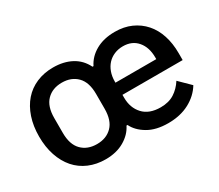

<svg xmlns="http://www.w3.org/2000/svg" viewBox="-102 -753 1124 986"><g transform="rotate(-30 460.5 -260.0)"><path d="M282 -78Q338 -78 372 -112.5Q406 -147 406 -216V-304Q406 -373 372 -407.5Q338 -442 282 -442Q226 -442 192 -407.5Q158 -373 158 -304V-216Q158 -147 192 -112.5Q226 -78 282 -78ZM763 -304V-314Q763 -374 732 -410.5Q701 -447 647 -447Q619 -447 595.5 -437Q572 -427 555.5 -409Q539 -391 530 -366Q521 -341 521 -311V-304ZM653 12Q581 12 533.5 -16Q486 -44 466 -85H460Q439 -42 392.5 -15Q346 12 282 12Q228 12 183.5 -7Q139 -26 108 -61.5Q77 -97 60 -147.5Q43 -198 43 -260Q43 -322 60 -372.5Q77 -423 108 -458.5Q139 -494 183.5 -513Q228 -532 282 -532Q344 -532 390 -507.5Q436 -483 460 -434H466Q488 -479 535 -505.5Q582 -532 648 -532Q702 -532 744.5 -513Q787 -494 817 -460Q847 -426 862.5 -378.5Q878 -331 878 -273V-232H521V-215Q521 -155 556.5 -116.5Q592 -78 660 -78Q708 -78 741 -99Q774 -120 797 -156L861 -93Q832 -45 778.5 -16.5Q725 12 653 12Z"/></g></svg>

Font: IBM Plex Sans Thai Looped Medium
Style: Regular
Weight: 500
Designer: Mike Abbink, Paul van der Laan, Pieter van Rosmalen, Ben Mitchell, Mark Frömberg
Foundry: Bold Monday
Version: Version 1.1